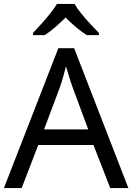

<svg xmlns="http://www.w3.org/2000/svg" viewBox="-20 -964 679 984"><path d="M545 0 459 -221H176L91 0H0L279 -717H360L638 0ZM352 -517Q349 -525 342 -546Q335 -567 328.5 -589.5Q322 -612 318 -624Q313 -604 307.5 -583.5Q302 -563 296.5 -546Q291 -529 287 -517L206 -301H432ZM362 -944Q374 -922 396.5 -894.5Q419 -867 443.5 -840.5Q468 -814 487 -795V-784H425Q399 -800 371 -823.5Q343 -847 316 -874Q289 -847 262 -824Q235 -801 209 -784H149V-795Q168 -815 191.5 -841Q215 -867 237 -894.5Q259 -922 272 -944Z"/></svg>

Font: Noto Sans Myanmar
Style: Regular
Weight: 400
Designer: Monotype Design Team
Foundry: Monotype Imaging Inc.
Version: Version 2.107